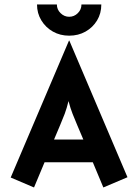

<svg xmlns="http://www.w3.org/2000/svg" viewBox="-20 -826 609 846"><path d="M27.1 -43.8Q27.1 -43.8 284 -647.2H285.4L541.7 -45.1Q541.7 -45.1 435.4 0L388.9 -111.1H176.4L129.9 0ZM218.1 -211.1H347.2L320.1 -275Q309 -300.7 299.7 -324.7Q290.3 -348.6 281.9 -380.6Q274.3 -349.3 265.3 -325Q256.2 -300.7 245.1 -275ZM284.7 -668.8Q245.1 -668.8 213.2 -686.8Q181.2 -704.9 162.2 -736.1Q143.1 -767.4 143.1 -806.2H230.6Q230.6 -784 246.9 -768.1Q263.2 -752.1 284.7 -752.1Q306.9 -752.1 322.9 -768.1Q338.9 -784 338.9 -806.2H426.4Q426.4 -766.7 407.6 -735.8Q388.9 -704.9 356.9 -686.8Q325 -668.8 284.7 -668.8Z"/></svg>

Font: co2trust
Style: Bold
Weight: 700
Designer: Kristian Moeller
Foundry: Dicotype
Version: Version 1.000